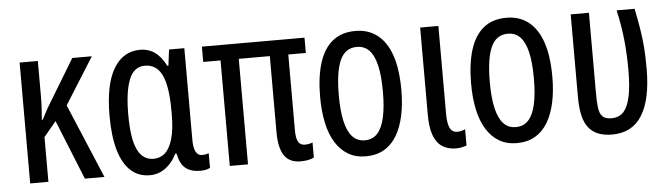

<svg xmlns="http://www.w3.org/2000/svg" viewBox="-40 -693 2966 850"><g transform="rotate(-5 1442.5 -268.5)"><path d="M386 -537 256 -330 395 0H308L201 -265L146 -199V0H65V-537H146V-383Q146 -353 144.5 -326.5Q143 -300 141 -276H145Q152 -290 159 -303Q166 -316 172 -327L299 -537Z M596 10Q546 10 511.5 -21.5Q477 -53 459 -114.5Q441 -176 441 -267Q441 -406 483 -476.5Q525 -547 601 -547Q624 -547 644.5 -539Q665 -531 682.5 -513Q700 -495 715 -466H720L729 -537H797V-129Q797 -94 806.5 -76.5Q816 -59 834 -59Q842 -59 849.5 -60.5Q857 -62 864 -64V1Q860 3 852.5 5.5Q845 8 836.5 9Q828 10 821 10Q779 10 755 -9.5Q731 -29 722 -75H716Q703 -48 684.5 -29Q666 -10 644 0Q622 10 596 10ZM618 -61Q650 -61 671.5 -81.5Q693 -102 704.5 -144Q716 -186 716 -249V-267Q716 -374 692 -424.5Q668 -475 616 -475Q567 -475 545.5 -421Q524 -367 524 -266Q524 -159 547.5 -110Q571 -61 618 -61Z M1266 7Q1217 7 1194 -27Q1171 -61 1171 -131V-469H1033V0H952V-469H875V-537H1331V-469H1253V-132Q1253 -96 1262.5 -80.5Q1272 -65 1291 -65Q1299 -65 1308.5 -66.5Q1318 -68 1326 -72V-5Q1316 1 1300 4Q1284 7 1266 7Z M1738 -269Q1738 -206 1727 -155Q1716 -104 1694 -67Q1672 -30 1637.5 -10Q1603 10 1556 10Q1511 10 1477.5 -10Q1444 -30 1421.5 -66.5Q1399 -103 1388 -154.5Q1377 -206 1377 -269Q1377 -358 1396.5 -420Q1416 -482 1456 -514.5Q1496 -547 1558 -547Q1615 -547 1655.5 -515.5Q1696 -484 1717 -422.5Q1738 -361 1738 -269ZM1460 -269Q1460 -201 1470.5 -154.5Q1481 -108 1502.5 -84.5Q1524 -61 1558 -61Q1592 -61 1613.5 -84Q1635 -107 1645.5 -153.5Q1656 -200 1656 -269Q1656 -338 1645.5 -384Q1635 -430 1613.5 -453Q1592 -476 1558 -476Q1506 -476 1483 -424.5Q1460 -373 1460 -269Z M1955 10Q1919 9 1894.5 -7.5Q1870 -24 1857.5 -59Q1845 -94 1845 -148V-537H1926V-147Q1926 -104 1936 -83.5Q1946 -63 1969 -63Q1977 -63 1986 -65Q1995 -67 2004 -71V1Q1994 5 1981.5 7.5Q1969 10 1955 10Z M2409 -269Q2409 -206 2398 -155Q2387 -104 2365 -67Q2343 -30 2308.5 -10Q2274 10 2227 10Q2182 10 2148.5 -10Q2115 -30 2092.5 -66.5Q2070 -103 2059 -154.5Q2048 -206 2048 -269Q2048 -358 2067.5 -420Q2087 -482 2127 -514.5Q2167 -547 2229 -547Q2286 -547 2326.5 -515.5Q2367 -484 2388 -422.5Q2409 -361 2409 -269ZM2131 -269Q2131 -201 2141.5 -154.5Q2152 -108 2173.5 -84.5Q2195 -61 2229 -61Q2263 -61 2284.5 -84Q2306 -107 2316.5 -153.5Q2327 -200 2327 -269Q2327 -338 2316.5 -384Q2306 -430 2284.5 -453Q2263 -476 2229 -476Q2177 -476 2154 -424.5Q2131 -373 2131 -269Z M2651 9Q2617 9 2591.5 -0.5Q2566 -10 2548.5 -30.5Q2531 -51 2522.5 -85.5Q2514 -120 2514 -170V-537H2595V-182Q2595 -144 2598 -117Q2601 -90 2613.5 -76.5Q2626 -63 2654 -63Q2688 -63 2708 -85Q2728 -107 2737.5 -152.5Q2747 -198 2747 -268Q2747 -339 2740.5 -403Q2734 -467 2718 -537H2798Q2809 -483 2815.5 -442Q2822 -401 2825 -361.5Q2828 -322 2828 -269Q2828 -132 2784 -61.5Q2740 9 2651 9Z"/></g></svg>

Font: Noto Sans ExtraCondensed
Style: Regular
Weight: 400
Width: 2
Designer: Monotype Design Team
Foundry: Monotype Imaging Inc.
Version: Version 2.013